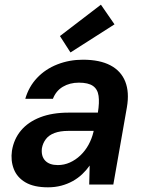

<svg xmlns="http://www.w3.org/2000/svg" viewBox="-20 -788 619 820"><path d="M185 12Q125 12 89 -9Q53 -30 39 -66Q25 -102 31 -144Q39 -194 69.5 -230.5Q100 -267 151.5 -287Q203 -307 273 -307H398Q405 -350 401 -378.5Q397 -407 377 -421Q357 -435 317 -435Q278 -435 248.5 -417.5Q219 -400 206 -366H88Q103 -418 138.5 -455.5Q174 -493 225 -513Q276 -533 334 -533Q406 -533 451.5 -509Q497 -485 515 -439.5Q533 -394 522 -330L464 0H361L363 -81Q349 -61 331 -44Q313 -27 290.5 -14.5Q268 -2 241.5 5Q215 12 185 12ZM227 -83Q254 -83 278.5 -94Q303 -105 323.5 -124.5Q344 -144 358 -169.5Q372 -195 379 -224L380 -229H272Q237 -229 213 -220Q189 -211 176 -194Q163 -177 159 -155Q155 -121 173 -102Q191 -83 227 -83ZM281 -564 236 -634 411 -768 469 -684Z"/></svg>

Font: DM Sans 10pt SemiBold
Style: Italic
Weight: 600
Italic angle: -10°
Version: Version 4.004;gftools[0.9.30]